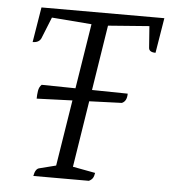

<svg xmlns="http://www.w3.org/2000/svg" viewBox="-49 -685 646 730"><g transform="rotate(5 274.5 -320.5)"><path d="M105 0Q110 -28 125 -31L188 -47L275 -594L123 -606L90 -524Q82 -507 58 -507L80 -641H549L527 -507Q502 -507 501 -524L495 -606L338 -594L252 -48L338 -32Q336 -19 331.5 -12Q327 -5 317 0ZM92 -294Q92 -309 94.4 -324Q96.8 -339 106.4 -348L435.2 -343Q435.2 -314 416 -306Z"/></g></svg>

Font: Petrona Light
Style: Italic
Weight: 300
Italic angle: -9°
Designer: Ringo R. Seeber
Foundry: Ringo R. Seeber
Version: Version 2.001; ttfautohint (v1.8.3)